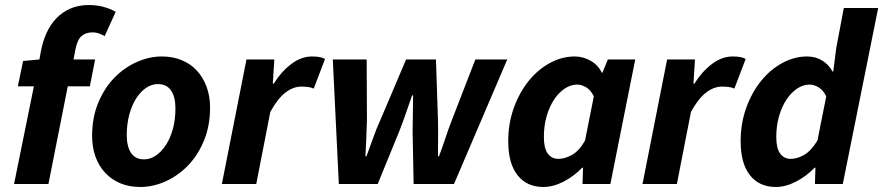

<svg xmlns="http://www.w3.org/2000/svg" viewBox="-20 -733 3519 765"><path d="M72 -490 137 -496 143 -529Q150 -567 165 -600.5Q180 -634 203.5 -659Q227 -684 259.5 -698.5Q292 -713 335 -713Q364 -713 391 -706Q418 -699 441 -686L397 -589Q389 -594 376 -599Q363 -604 349 -604Q322 -604 305 -589.5Q288 -575 280 -534L273 -496H359L338 -389H250L173 0H36L115 -389H51Z M539 12Q495 12 460 -2.5Q425 -17 399.5 -44Q374 -71 360.5 -108.5Q347 -146 347 -192Q347 -264 371 -322.5Q395 -381 434.5 -422Q474 -463 524 -485.5Q574 -508 625 -508Q668 -508 703.5 -493.5Q739 -479 764 -452Q789 -425 803 -387.5Q817 -350 817 -304Q817 -232 793 -173.5Q769 -115 729.5 -74Q690 -33 640 -10.5Q590 12 539 12ZM609 -398Q584 -398 561.5 -382.5Q539 -367 522 -340Q505 -313 495 -275.5Q485 -238 485 -195Q485 -150 502 -124Q519 -98 554 -98Q579 -98 601.5 -113.5Q624 -129 641.5 -156Q659 -183 669 -220Q679 -257 679 -301Q679 -347 661.5 -372.5Q644 -398 609 -398Z M962 -496H1073L1067 -400H1071Q1100 -447 1140 -477.5Q1180 -508 1223 -508Q1242 -508 1254.5 -505.5Q1267 -503 1275 -498L1230 -380Q1220 -385 1206.5 -386.5Q1193 -388 1181 -388Q1148 -388 1117 -364Q1086 -340 1057 -287L1001 0H864Z M1306 -496H1441L1442 -256Q1441 -220 1439.5 -183.5Q1438 -147 1436 -110H1440Q1454 -147 1467 -184Q1480 -221 1496 -256L1598 -496H1717L1725 -256Q1726 -220 1725.5 -183.5Q1725 -147 1725 -110H1729Q1743 -147 1755 -183.5Q1767 -220 1781 -256L1874 -496H2001L1789 0H1628L1624 -208Q1625 -243 1625 -278.5Q1625 -314 1626 -353H1622Q1608 -314 1596 -278.5Q1584 -243 1570 -208L1485 0H1330Z M2005 -170Q2005 -241 2027 -302.5Q2049 -364 2086 -410Q2123 -456 2171 -482Q2219 -508 2270 -508Q2304 -508 2334 -490.5Q2364 -473 2378 -443H2380L2402 -496H2511L2412 0H2301L2303 -65H2300Q2266 -30 2225 -9Q2184 12 2145 12Q2079 12 2042 -35Q2005 -82 2005 -170ZM2205 -100Q2230 -100 2258.5 -115.5Q2287 -131 2311 -173L2346 -349Q2334 -374 2315.5 -385Q2297 -396 2280 -396Q2254 -396 2230 -380Q2206 -364 2187.5 -336Q2169 -308 2158 -270Q2147 -232 2147 -187Q2147 -142 2162.5 -121Q2178 -100 2205 -100Z M2638 -496H2749L2743 -400H2747Q2776 -447 2816 -477.5Q2856 -508 2899 -508Q2918 -508 2930.5 -505.5Q2943 -503 2951 -498L2906 -380Q2896 -385 2882.5 -386.5Q2869 -388 2857 -388Q2824 -388 2793 -364Q2762 -340 2733 -287L2677 0H2540Z M3312 -542 3342 -701H3479L3338 0H3227L3229 -65H3226Q3192 -30 3151 -9Q3110 12 3071 12Q3005 12 2968 -35Q2931 -82 2931 -170Q2931 -241 2953 -302.5Q2975 -364 3012 -410Q3049 -456 3097 -482Q3145 -508 3196 -508Q3230 -508 3256.5 -491.5Q3283 -475 3297 -448H3300ZM3131 -100Q3156 -100 3183.5 -115.5Q3211 -131 3237 -173L3272 -349Q3260 -374 3241.5 -385Q3223 -396 3206 -396Q3180 -396 3156 -380Q3132 -364 3113.5 -336Q3095 -308 3084 -270Q3073 -232 3073 -187Q3073 -142 3088.5 -121Q3104 -100 3131 -100Z"/></svg>

Font: mr_Source Sans Pro
Style: Bold Italic
Weight: 700
Italic angle: -11°
Designer: Paul D. Hunt
Foundry: Adobe Systems Incorporated
Version: Version 1.036;July 10, 2024;FontCreator 11.5.0.2430 64-bit